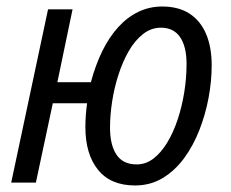

<svg xmlns="http://www.w3.org/2000/svg" viewBox="-20 -564 712 593"><path d="M397 8.8Q321.8 8.8 282.7 -39.6Q243.7 -87.9 243.7 -171.9Q243.7 -189.5 245.1 -208.7Q246.6 -228 249 -245.1H143.1L90.8 0H14.6L128.4 -535.2H204.1L157.2 -310.1H260.7Q274.9 -363.3 296.1 -406.5Q317.4 -449.7 345.5 -480.5Q373.5 -511.2 407.7 -527.6Q441.9 -543.9 481 -543.9Q531.2 -543.9 565.2 -522Q599.1 -500 616.5 -459.2Q633.8 -418.5 633.8 -361.8Q633.8 -314 624.3 -262.5Q614.7 -210.9 595.9 -162.6Q577.1 -114.3 548.8 -75.7Q520.5 -37.1 482.7 -14.2Q444.8 8.8 397 8.8ZM402.3 -56.2Q430.2 -56.2 453.9 -74.2Q477.5 -92.3 496.6 -123.8Q515.6 -155.3 528.8 -195.1Q542 -234.9 549.1 -279.1Q556.2 -323.2 556.2 -366.2Q556.2 -420.4 536.1 -449.5Q516.1 -478.5 477.1 -478.5Q446.8 -478.5 421.6 -458.7Q396.5 -439 377.4 -405.8Q358.4 -372.6 345.5 -332Q332.5 -291.5 326.2 -249.5Q319.8 -207.5 319.8 -169.9Q319.8 -116.2 339.8 -86.2Q359.9 -56.2 402.3 -56.2Z"/></svg>

Font: Open Sans SemiCondensed
Style: Italic
Weight: 400
Width: 4
Italic angle: -12°
Designer: Monotype Design Team
Foundry: Monotype Imaging Inc.
Version: Version 3.000